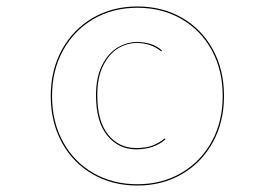

<svg xmlns="http://www.w3.org/2000/svg" viewBox="-20 -732 850 594"><path d="M673 -435Q673 -355 638.5 -292Q604 -229 543 -193.5Q482 -158 405 -158Q328 -158 267 -193Q206 -228 171.5 -291Q137 -354 137 -435Q137 -515 171.5 -578Q206 -641 267 -676.5Q328 -712 405 -712Q482 -712 543 -677Q604 -642 638.5 -579Q673 -516 673 -435ZM141 -435Q141 -355 175 -293Q209 -231 269 -196.5Q329 -162 405 -162Q481 -162 541 -197Q601 -232 635 -294Q669 -356 669 -435Q669 -515 635 -577Q601 -639 541 -673.5Q481 -708 405 -708Q329 -708 269 -673Q209 -638 175 -576Q141 -514 141 -435ZM481 -576 479 -573Q447 -599 403 -599Q373 -599 345.5 -582.5Q318 -566 299.5 -529.5Q281 -493 281 -437Q281 -357 314.5 -315.5Q348 -274 401 -274Q432 -274 452.5 -282Q473 -290 490 -304L492 -301Q457 -270 401 -270Q347 -270 312 -312.5Q277 -355 277 -437Q277 -493 296 -530.5Q315 -568 344 -585Q373 -602 403 -602Q452 -602 481 -576Z"/></svg>

Font: FiraGO Four
Style: Regular
Weight: 100
Designer: bBox Type
Foundry: bBox Type GmbH
Version: Version 1.001